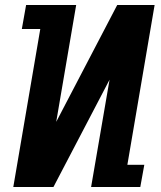

<svg xmlns="http://www.w3.org/2000/svg" viewBox="-20 -745 640 765"><path d="M283.5 -725 204 -259.5 447 -725H596L487.5 -88.5H555L539 0H343L416.5 -427.5L193 0H33L140.5 -629.5H67L84 -725Z"/></svg>

Font: JuliaMono ExtraBold
Style: Italic
Weight: 800
Italic angle: -9°
Monospace: yes
Designer: cormullion
Foundry: corm
Version: Version 0.057; ttfautohint (v1.8.4)